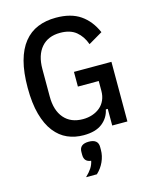

<svg xmlns="http://www.w3.org/2000/svg" viewBox="-139 -800 913 1148"><g transform="rotate(-15 317.5 -226.0)"><path d="M479 -103H467Q457 -53 416 -20.5Q375 12 300 12Q246 12 200.5 -8Q155 -28 121 -71.5Q87 -115 68 -183.5Q49 -252 49 -348Q49 -444 67.5 -512.5Q86 -581 121.5 -625Q157 -669 207 -689.5Q257 -710 320 -710Q413 -710 471 -670Q529 -630 561 -556L474 -505Q456 -556 419.5 -586Q383 -616 321 -616Q246 -616 204.5 -568Q163 -520 163 -434V-264Q163 -178 204.5 -130Q246 -82 321 -82Q352 -82 379 -91Q406 -100 426.5 -117Q447 -134 458.5 -159.5Q470 -185 470 -217V-278H341V-369H573V0H479ZM318 57Q376 57 376 105V123Q376 160 360 195.5Q344 231 315 258H248Q272 235 285 215Q298 195 303 171Q260 167 260 123V105Q260 57 318 57Z"/></g></svg>

Font: IBM Plex Sans Condensed Medium
Style: Regular
Weight: 500
Width: 3
Designer: Mike Abbink, Paul van der Laan, Pieter van Rosmalen
Foundry: Bold Monday
Version: Version 1.3